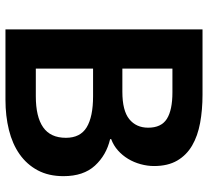

<svg xmlns="http://www.w3.org/2000/svg" viewBox="-50 -730 780 721"><g transform="rotate(90 340.5 -370.0)"><path d="M91 -740H336Q393 -740 442 -731Q491 -722 527 -701Q563 -680 583.5 -645Q604 -610 604 -558Q604 -533 597 -507.5Q590 -482 577 -460.5Q564 -439 545.5 -422.5Q527 -406 503 -397V-393Q563 -379 602.5 -336Q642 -293 642 -218Q642 -162 620 -121Q598 -80 559.5 -53Q521 -26 468.5 -13Q416 0 355 0H91ZM238 -114H342Q419 -114 458.5 -141.5Q498 -169 498 -227Q498 -281 458.5 -305Q419 -329 342 -329H238ZM238 -627V-439H325Q396 -439 428 -465Q460 -491 460 -536Q460 -585 427 -606Q394 -627 327 -627Z"/></g></svg>

Font: Kinto Sans
Style: Bold
Weight: 700
Designer: Authors: Ryoko NISHIZUKA  (kana & ideographs); Paul D. Hunt (Latin, Greek & Cyrillic); Wenlong ZHANG  (bopomofo); Sandol
Foundry: Adobe Systems Incorporated, ookami Inc.
Version: Version 0.001